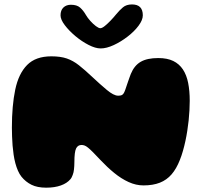

<svg xmlns="http://www.w3.org/2000/svg" viewBox="-20 -844 932 888"><path d="M193.5 24Q152.5 24 125.5 10.5Q98.5 -3 79.5 -26.5Q70 -38.5 63 -54.5Q56 -70.5 51 -89.2Q46 -108 43 -128.5Q40 -149 38.2 -170.5Q36.5 -192 35.8 -213Q35 -234 35 -253.5Q35 -355.5 50.5 -429.5Q66 -503.5 105.5 -543.5Q145 -583.5 217.5 -583.5Q260 -583.5 289 -573.5Q318 -563.5 345 -542.2Q372 -521 407.5 -487.5Q442 -455 474 -428.2Q506 -401.5 526 -401.5Q534 -401.5 539.2 -402.8Q544.5 -404 548.2 -407.8Q552 -411.5 555 -418Q556.5 -421.5 558.8 -427.2Q561 -433 563.2 -440Q565.5 -447 568.2 -455Q571 -463 573.8 -471.2Q576.5 -479.5 579.5 -487.2Q582.5 -495 585 -502Q601 -541 630.8 -558.2Q660.5 -575.5 712 -575.5Q753.5 -575.5 781.2 -562Q809 -548.5 826 -522.8Q843 -497 850.2 -460.5Q857.5 -424 857.5 -377.5Q857.5 -356.5 856.2 -333.5Q855 -310.5 852.5 -286.8Q850 -263 846.2 -239Q842.5 -215 837.5 -191.8Q832.5 -168.5 826.2 -146.5Q820 -124.5 812 -104.5Q796 -63.5 773.5 -37.5Q751 -11.5 719.2 1Q687.5 13.5 643.5 13.5Q609 13.5 575 -2Q541 -17.5 508.5 -44Q476 -70.5 445 -103.5Q424 -126 410 -140Q396 -154 387 -161.2Q378 -168.5 371 -171Q364 -173.5 357 -173.5Q340 -173.5 332 -157.5Q324 -141.5 324 -93Q324 -84.5 323.5 -76.5Q323 -68.5 322.2 -61Q321.5 -53.5 320 -47Q318.5 -40.5 316.2 -34.8Q314 -29 311.5 -24Q309 -19 305.5 -15Q290 3.5 261.2 13.8Q232.5 24 193.5 24ZM445.5 -620Q421.5 -620 389.8 -636.2Q358 -652.5 328.5 -677.2Q299 -702 279.5 -727.8Q260 -753.5 260 -773Q260 -796.5 273.2 -809.2Q286.5 -822 308 -822Q335.5 -822 350.5 -808.8Q365.5 -795.5 377.5 -774.5Q385 -761.5 397.8 -747.2Q410.5 -733 423.5 -723.2Q436.5 -713.5 444 -713.5Q452 -713.5 465.2 -724.2Q478.5 -735 492.5 -749.8Q506.5 -764.5 516.5 -777Q532.5 -796.5 548.5 -810Q564.5 -823.5 590.5 -823.5Q640.5 -823.5 640.5 -773Q640.5 -751.5 620.8 -725Q601 -698.5 570.2 -674.8Q539.5 -651 506 -635.5Q472.5 -620 445.5 -620Z"/></svg>

Font: Gluten Black
Style: Regular
Weight: 900
Designer: Tyler Finck
Foundry: Etcetera Type Company
Version: Version 1.300